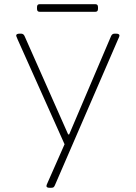

<svg xmlns="http://www.w3.org/2000/svg" viewBox="-20 -685 646 913"><path d="M217 208Q201 208 201 200Q201 196 203 191.5Q205 187 208 180L287 1L64 -497Q63 -501 60 -507Q57 -513 57 -516Q57 -525 74 -525H80Q92 -525 97 -513L304 -46H309L508 -513Q513 -525 525 -525H531Q548 -525 548 -516Q548 -513 545.5 -507Q543 -501 541 -497L241 196Q238 203 234.5 205.5Q231 208 223 208ZM168 -629Q156 -629 156 -643V-651Q156 -665 168 -665H434Q446 -665 446 -651V-643Q446 -629 434 -629Z"/></svg>

Font: Asap Expanded Thin
Style: Regular
Weight: 100
Width: 7
Designer: Pablo Cosgaya
Foundry: Omnibus-Type
Version: Version 3.001; ttfautohint (v1.8.4.7-5d5b)